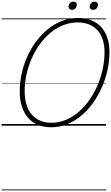

<svg xmlns="http://www.w3.org/2000/svg" viewBox="-20 -1503 1329 2296"><path d="M591 19Q504 19 434 -10Q364 -39 315.5 -94.5Q267 -150 241.5 -229.5Q216 -309 216 -410Q216 -518 239.5 -624.5Q263 -731 307.5 -829Q352 -927 415 -1010.5Q478 -1094 555.5 -1156.5Q633 -1219 724 -1253.5Q815 -1288 916 -1288Q1004 -1288 1073 -1260Q1142 -1232 1190 -1179Q1238 -1126 1263.5 -1050.5Q1289 -975 1289 -880Q1289 -773 1265.5 -665.5Q1242 -558 1197.5 -457.5Q1153 -357 1091 -270.5Q1029 -184 951 -119Q873 -54 782.5 -17.5Q692 19 591 19ZM596 -35Q686 -35 768 -69.5Q850 -104 921 -165Q992 -226 1049 -307.5Q1106 -389 1146.5 -483Q1187 -577 1208.5 -678Q1230 -779 1230 -878Q1230 -963 1208.5 -1029.5Q1187 -1096 1145.5 -1141.5Q1104 -1187 1044.5 -1211Q985 -1235 910 -1235Q820 -1235 738 -1202.5Q656 -1170 585 -1111.5Q514 -1053 457 -975Q400 -897 359.5 -805Q319 -713 297 -613.5Q275 -514 275 -412Q275 -323 296.5 -252.5Q318 -182 359.5 -133.5Q401 -85 460.5 -60Q520 -35 596 -35ZM841 -1386Q823 -1386 811.5 -1395Q800 -1404 800 -1421Q800 -1445 815 -1464Q830 -1483 858 -1483Q875 -1483 886.5 -1474.5Q898 -1466 898 -1448Q898 -1424 883.5 -1405Q869 -1386 841 -1386ZM1093 -1386Q1076 -1386 1064.5 -1395Q1053 -1404 1053 -1421Q1053 -1445 1068 -1464Q1083 -1483 1110 -1483Q1128 -1483 1139.5 -1474.5Q1151 -1466 1151 -1448Q1151 -1424 1136.5 -1405Q1122 -1386 1093 -1386ZM0 763H1249V773H0ZM0 -20H1249V0H0ZM0 -505H1249V-500H0ZM0 -1283H1249V-1273H0Z"/></svg>

Font: Playwrite NL Guides
Style: Regular
Weight: 400
Designer: Veronika Burian, José Scaglione
Foundry: TypeTogether
Version: Version 1.003